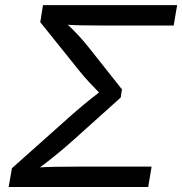

<svg xmlns="http://www.w3.org/2000/svg" viewBox="-20 -748 728 768"><path d="M14.6 0 27.8 -75.2 270.5 -291.5Q290.5 -309.1 309.3 -324.7Q328.1 -340.3 345 -353.8Q361.8 -367.2 376.2 -378.2Q390.6 -389.2 401.4 -397.9L395 -358.9Q386.2 -368.2 370.4 -384Q354.5 -399.9 335.7 -420.2Q316.9 -440.4 298.8 -462.9L141.1 -659.2L151.9 -727.5H688.5L674.8 -646H382.8Q337.9 -646 302.5 -646.7Q267.1 -647.5 237.3 -649.9L231.9 -667Q242.7 -657.2 259 -641.6Q275.4 -626 296.1 -603.8Q316.9 -581.5 339.8 -552.2L467.8 -390.6L462.9 -357.9L279.8 -193.4Q245.6 -162.6 215.3 -137.7Q185.1 -112.8 159.9 -93.5Q134.8 -74.2 114.7 -59.6L125.5 -77.6Q160.2 -80.1 199.2 -80.8Q238.3 -81.5 289.6 -81.5H586.4L572.8 0Z"/></svg>

Font: Inter Variable
Style: Italic
Weight: 400
Italic angle: -9.39999°
Designer: Rasmus Andersson
Foundry: rsms
Version: Version 4.001;git-9221beed3